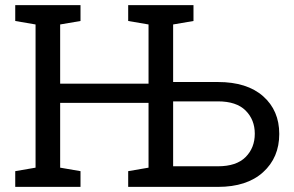

<svg xmlns="http://www.w3.org/2000/svg" viewBox="-20 -731 1150 751"><path d="M39.6 0V-61.5L119.1 -75.2V-635.3L39.6 -648.9V-710.9H294.9V-648.9L215.3 -635.3V-403.8H561V-635.3L481.4 -648.9V-710.9H736.8V-648.9L657.2 -635.3V-410.2H832.5Q946.3 -410.2 1009.3 -354.5Q1072.3 -298.8 1072.3 -207Q1072.3 -114.7 1009 -57.4Q945.8 0 832.5 0H481.4V-61.5L561 -75.2V-328.6H215.3V-75.2L294.9 -61.5V0ZM657.2 -80.6H832.5Q904.8 -80.6 940.7 -116.7Q976.6 -152.8 976.6 -208Q976.6 -262.7 940.7 -298.6Q904.8 -334.5 832.5 -334.5H657.2Z"/></svg>

Font: Roboto Slab
Style: Regular
Weight: 400
Designer: Google
Version: Version 2.000; ttfautohint (v1.8.1.43-b0c9)